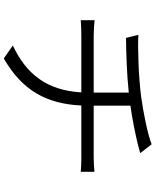

<svg xmlns="http://www.w3.org/2000/svg" viewBox="79 -882 841 1040"><g transform="rotate(90 500.0 -362.5)"><path d="M169 -691 186 -624C265 -625 379 -628 482 -639V-449H177C147 -449 112 -451 90 -454V-379C114 -381 147 -382 179 -382H481C470 -197 384 -85 227 -11L297 38C469 -61 543 -191 552 -382H836C860 -382 890 -381 911 -379V-453C890 -451 856 -449 834 -449H553V-648C627 -658 707 -675 758 -687C772 -691 790 -696 810 -701L762 -763C714 -743 593 -718 504 -706C396 -692 244 -687 169 -691Z"/></g></svg>

Font: Source Han Sans JP Normal
Style: Regular
Weight: 350
Designer: Ryoko NISHIZUKA 西塚涼子 (kana, bopomofo & ideographs); Paul D. Hunt (Latin, Greek & Cyrillic); Sandoll Communications 산돌커뮤니
Foundry: Adobe
Version: Version 2.002;hotconv 1.0.116;makeotfexe 2.5.65601